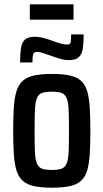

<svg xmlns="http://www.w3.org/2000/svg" viewBox="-20 -860 478 888"><path d="M222 8Q171 8 138 1Q105 -6 85.5 -23.5Q66 -41 56.5 -71Q47 -101 44 -146Q41 -191 41 -255Q41 -319 44 -364Q47 -409 56.5 -439Q66 -469 85.5 -486.5Q105 -504 138 -511Q171 -518 222 -518Q270 -518 302.5 -511Q335 -504 354.5 -486.5Q374 -469 383 -439Q392 -409 395 -364Q398 -319 398 -255Q398 -191 395 -146Q392 -101 383 -71Q374 -41 354.5 -23.5Q335 -6 302.5 1Q270 8 222 8ZM220 -74Q249 -74 265 -80Q281 -86 288.5 -104.5Q296 -123 297.5 -159Q299 -195 299 -255Q299 -315 297.5 -351Q296 -387 288.5 -405.5Q281 -424 265 -430Q249 -436 219 -436Q190 -436 174 -430Q158 -424 150.5 -405.5Q143 -387 141.5 -351Q140 -315 140 -255Q140 -195 141.5 -159Q143 -123 150.5 -104.5Q158 -86 174 -80Q190 -74 220 -74ZM73 -571Q73 -611 77 -637.5Q81 -664 95.5 -677Q110 -690 141 -690Q161 -690 184.5 -683.5Q208 -677 228 -669Q245 -663 261 -658.5Q277 -654 289 -654Q305 -654 307 -664.5Q309 -675 309 -701H367Q367 -662 363 -635.5Q359 -609 344.5 -595.5Q330 -582 299 -582Q279 -582 256.5 -588.5Q234 -595 213 -603Q196 -609 180 -614.5Q164 -620 151 -620Q137 -620 133.5 -609Q130 -598 130 -571ZM118 -769V-840H320V-769Z"/></svg>

Font: Saira Condensed SemiBold
Style: Regular
Weight: 600
Width: 3
Designer: Hector Gatti with collaboration of the Omnibus-Type team
Foundry: Omnibus-Type
Version: Version 1.100